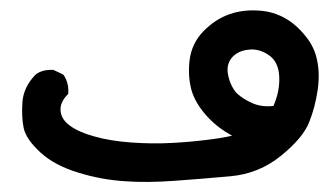

<svg xmlns="http://www.w3.org/2000/svg" viewBox="-20 -195 638 372"><path d="M223.1 156.2Q175.8 153.3 130.9 139.2Q85.9 125.5 58.6 100.6Q30.8 75.2 25.9 53.2Q21.5 31.7 23.4 3.4Q25.4 -25.9 48.3 -49.8L48.8 -50.3Q61.5 -60.5 82.5 -59.6H83.5L84.5 -59.1L101.1 -51.3L102.5 -50.3L103.5 -49.3Q113.3 -34.7 112.3 -15.1V-13.2L110.8 -11.7Q95.7 3.9 97.4 20.3Q99.1 36.6 115.2 48.3Q132.3 61 162.6 69.3Q193.4 78.1 234.4 81.1Q275.4 84 312 82Q349.1 80.1 383.3 75.7Q408.2 72.8 429.7 67.9Q403.3 53.7 383.8 33.2Q358.9 6.8 351.1 -20Q343.8 -46.4 347.2 -77.6Q349.1 -93.8 355.7 -107.9Q362.3 -122.1 373.5 -133.8Q384.8 -145.5 397.7 -154.1Q410.6 -162.6 424.8 -167.5Q453.6 -177.7 489.3 -173.8Q525.9 -169.4 554.7 -143.6Q568.8 -130.4 578.4 -116.5Q587.9 -102.5 592.3 -86.9Q600.6 -57.1 595.7 -22Q590.8 12.2 579.1 41.5Q567.4 71.8 524.9 106.4Q481.9 141.6 426.3 146.5Q372.6 151.4 318.4 155.3Q263.7 159.2 223.1 156.2ZM509.8 10.3Q522.5 -18.6 521 -47.1Q519.5 -75.7 500.5 -88.4Q481 -101.6 460.4 -98.6Q439.5 -96.2 428.2 -82Q417.5 -67.9 422.4 -47.9Q424.8 -37.1 429 -28.8Q433.1 -20.5 438.5 -14.6Q450.7 -2.9 470.2 5.4Q487.8 12.7 509.8 10.3Z"/></svg>

Font: NaikaiFont
Style: SemiBold
Weight: 600
Version: Version 1.89